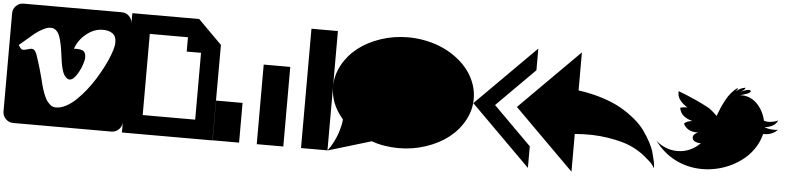

<svg xmlns="http://www.w3.org/2000/svg" viewBox="-53 -1102 6560 1603"><g transform="rotate(5 3227.0 -300.5)"><path d="M879.9 -546.9Q879.9 -595.7 849.4 -617.9Q818.8 -640.1 768.1 -640.1Q693.8 -640.1 628.9 -587.2Q564 -534.2 540 -460.9Q560.1 -463.4 578.1 -461.9Q596.2 -460.4 610.1 -455.3Q624 -450.2 632.1 -435.5Q640.1 -420.9 640.1 -397Q640.1 -371.6 623.5 -325.9Q606.9 -280.3 579.3 -241.2Q551.8 -202.1 526.9 -202.1Q508.3 -202.1 491.2 -221.2Q476.1 -236.8 465.6 -267.8Q455.1 -298.8 449.5 -334.7Q443.8 -370.6 438.7 -410.9Q433.6 -451.2 426.3 -487.5Q418.9 -523.9 408.4 -553.7Q397.9 -583.5 378.7 -601.3Q359.4 -619.1 332 -619.1Q303.7 -619.1 265.9 -599.1Q228 -579.1 200 -556.2Q171.9 -533.2 133.3 -499.3Q94.7 -465.3 80.1 -454.1V-449.2Q85 -444.3 90.8 -434.6Q96.7 -424.8 102.8 -420.4Q108.9 -416 121.1 -416Q132.8 -416 154.8 -423.1Q176.8 -430.2 188 -430.2Q204.1 -430.2 213.9 -419.2Q223.6 -408.2 231 -390.1Q235.8 -377.4 243.7 -352.1Q251.5 -326.7 253.9 -319.8Q266.1 -285.2 291 -189.9Q292 -186 297.4 -164.3Q302.7 -142.6 305.7 -132.3Q308.6 -122.1 315.2 -99.9Q321.8 -77.6 327.4 -64.9Q333 -52.2 341.6 -33.4Q350.1 -14.6 359.1 -3.7Q368.2 7.3 379.6 18.6Q391.1 29.8 404.5 34.9Q418 40 433.1 40Q472.7 40 516.1 17.3Q559.6 -5.4 599.6 -43.7Q639.6 -82 678.7 -130.9Q717.8 -179.7 750.5 -232.9Q783.2 -286.1 809.8 -338.1Q836.4 -390.1 853.5 -435.5Q870.6 -481 877 -513.2Q879.9 -531.7 879.9 -546.9ZM1000 -711.9V111.8Q1000 147.9 973.9 174.1Q947.8 200.2 912.1 200.2H87.9Q52.2 200.2 26.1 174.1Q0 147.9 0 111.8V-711.9Q0 -748 25.9 -773.9Q51.8 -799.8 87.9 -799.8H912.1Q948.2 -799.8 974.1 -773.9Q1000 -748 1000 -711.9Z M1160.2 40H1600.1V-520H1480V-640.1H1160.2ZM1560.1 -799.8 1759.8 -600.1 1758.8 200.2H1000V-799.8Z M2501 199.2V-800.8H2722.7V199.2ZM2352.5 199.2H2129.9V-467.8H2352.5ZM1981.9 199.2H1759.8V-133.8H1981.9Z M3901.9 -335.9Q3901.9 -241.2 3855.2 -155.3Q3808.6 -69.3 3729.5 -7.1Q3650.4 55.2 3541 92Q3431.6 128.9 3311.5 128.9Q3190.4 128.9 3077.6 89.8L3079.6 92.8L2722.7 200.2Q2750.5 163.1 2771.5 121.6Q2792.5 80.1 2803 47.4Q2813.5 14.6 2819.8 -12.7Q2826.2 -40 2827.1 -54.7L2828.6 -69.8Q2722.7 -190.9 2722.7 -335.9Q2722.7 -430.2 2769.3 -516.1Q2815.9 -602.1 2894.8 -664.1Q2973.6 -726.1 3082.8 -762.9Q3191.9 -799.8 3311.5 -799.8Q3391.6 -799.8 3468.3 -783.2Q3544.9 -766.6 3609.6 -736.6Q3674.3 -706.5 3728.8 -663.8Q3783.2 -621.1 3821.3 -570.1Q3859.4 -519 3880.6 -459Q3901.9 -398.9 3901.9 -335.9Z M4767.6 -800.8V-481.9Q4877.4 -466.8 4970.9 -436.8Q5064.5 -406.7 5129.9 -368.9Q5195.3 -331.1 5248.5 -286.4Q5301.8 -241.7 5334.5 -195.8Q5367.2 -149.9 5391.1 -105.2Q5415 -60.5 5426 -21.7Q5437 17.1 5443.4 46.9Q5449.7 76.7 5450.2 93.8L5451.2 110.8Q5445.3 99.6 5432.1 81.5Q5418.9 63.5 5364.5 18.6Q5310.1 -26.4 5240.2 -58.1Q5170.4 -89.8 5043.9 -109.9Q4917.5 -129.9 4767.6 -117.2V199.2L4266.6 -299.8ZM4402.3 -800.8V-619.1L4083.5 -299.8L4402.3 18.1V199.2L3901.4 -299.8Z M6454.1 -299.8Q6411.1 -252.4 6334 -253.9Q6319.3 -191.9 6284.4 -137.7Q6249.5 -83.5 6201.9 -43.7Q6154.3 -3.9 6096.7 24.7Q6039.1 53.2 5976.6 67.6Q5914.1 82 5852.1 82Q5731 82 5626.7 29.3Q5522.5 -23.4 5451.2 -122.1Q5486.8 -87.9 5534.4 -68.8Q5582 -49.8 5632.3 -49.8Q5687 -49.8 5736.3 -71.3Q5785.6 -92.8 5823.2 -132.8Q5799.3 -129.4 5775.1 -140.4Q5751 -151.4 5751 -174.8Q5751 -189.9 5763.2 -201.4Q5775.4 -212.9 5792 -220.2Q5752 -215.8 5718.8 -231.7Q5685.5 -247.6 5668 -282.2Q5689.9 -306.6 5737.3 -310.1Q5690.9 -321.8 5661.9 -345.7Q5632.8 -369.6 5625 -412.1Q5652.3 -419.9 5678.2 -419.9H5686Q5648.9 -440.4 5623.8 -471.9Q5598.6 -503.4 5600.1 -541L5601.1 -548.8Q5760.3 -487.8 5858.4 -433.1Q5888.7 -415.5 5934.1 -370.1Q5948.7 -410.6 5961.4 -439.9Q5974.1 -469.2 5993.7 -506.1Q6013.2 -543 6037.8 -571.5Q6062.5 -600.1 6091.3 -619.1Q6089.8 -603.5 6076.2 -587.9Q6109.9 -620.1 6154.3 -626Q6151.4 -603 6101.1 -585Q6108.4 -587.4 6126.7 -594.5Q6145 -601.6 6159.4 -605.7Q6173.8 -609.9 6185.1 -609.9Q6200.2 -609.9 6200.2 -599.1Q6200.2 -590.8 6184.1 -583Q6168 -575.2 6141.1 -567.4Q6114.3 -559.6 6113.3 -559.1Q6154.3 -563.5 6192.1 -548.3Q6230 -533.2 6257.6 -504.6Q6285.2 -476.1 6304.2 -439.9Q6323.2 -403.8 6331.1 -365.2Q6351.1 -358.9 6367.2 -358.9Q6386.2 -358.9 6410.9 -364Q6435.5 -369.1 6450.2 -377.9Q6437.5 -347.7 6407 -331.1Q6376.5 -314.5 6340.3 -312Q6374 -296.9 6423.3 -296.9Q6439.5 -296.9 6454.1 -299.8Z"/></g></svg>

Font: Web Symbols
Style: Regular
Weight: 400
Designer: Igor Kiselev
Foundry: Just Be Nice studio
Version: Version 1.000;PS 001.001;hotconv 1.0.56